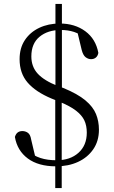

<svg xmlns="http://www.w3.org/2000/svg" viewBox="-20 -835 581 980"><path d="M266 14Q176 14 122 -26Q68 -66 56 -136Q61 -152 70.5 -159Q80 -166 94 -166Q110 -166 122.5 -157Q135 -148 139 -123L163 -22L114 -70Q151 -40 186.5 -28.5Q222 -17 269 -17Q338 -17 380.5 -55Q423 -93 423 -158Q423 -194 410.5 -220.5Q398 -247 367.5 -270.5Q337 -294 283 -316L243 -332Q162 -366 121 -413.5Q80 -461 80 -533Q80 -590 107 -630.5Q134 -671 180.5 -693Q227 -715 285 -715Q362 -715 415.5 -675.5Q469 -636 482 -565Q479 -549 469 -541Q459 -533 445 -533Q430 -533 417 -543Q404 -553 397 -580L373 -680L425 -633Q389 -662 358 -672Q327 -682 290 -682Q224 -682 182 -647.5Q140 -613 140 -547Q140 -494 173 -458.5Q206 -423 275 -396L303 -386Q376 -356 415.5 -323Q455 -290 470 -253Q485 -216 485 -173Q485 -115 456 -73Q427 -31 378 -8.5Q329 14 266 14ZM262 125V-355H295V125ZM263 -355V-815H296V-355Z"/></svg>

Font: Noto Serif TC ExtraLight Light
Style: Regular
Weight: 300
Version: Version 2.003-H1;hotconv 1.1.1;makeotfexe 2.6.0